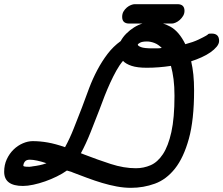

<svg xmlns="http://www.w3.org/2000/svg" viewBox="-44 -849 1071 921"><path d="M793 -536Q788 -535 784.5 -534.5Q781 -534 776 -533L770 -554L794 -537Q793 -537 792.5 -536.5Q792 -536 790 -536ZM568 -578Q557 -570 546 -557Q533 -572 528 -592ZM660 -524Q615 -524 587.5 -533Q560 -542 546 -557Q529 -537 514 -510Q499 -483 485 -452.5Q471 -422 458 -389Q445 -356 433 -323Q413 -271 390.5 -214.5Q368 -158 344 -114Q349 -112 353 -110.5Q357 -109 362 -107Q424 -83 487 -62.5Q550 -42 608 -42Q645 -42 678.5 -56.5Q712 -71 737.5 -109.5Q763 -148 778 -215.5Q793 -283 793 -389Q793 -434 788.5 -469Q784 -504 776 -533Q717 -524 660 -524ZM349 -333Q366 -380 383.5 -426Q401 -472 423 -513.5Q445 -555 472 -590.5Q499 -626 535 -652Q545 -671 562 -688Q579 -705 599 -717.5Q619 -730 642 -737Q665 -744 689 -744Q732 -744 773.5 -721Q815 -698 845 -637Q883 -647 908 -659Q933 -671 945 -678Q953 -683 955 -685.5Q957 -688 971 -688Q1007 -688 1007 -653Q1007 -639 995.5 -625Q984 -611 965.5 -598Q947 -585 922.5 -574Q898 -563 873 -555Q880 -525 883.5 -491Q887 -457 887 -415Q887 -274 862 -183.5Q837 -93 795.5 -40.5Q754 12 699 32Q644 52 584 52Q551 52 516 45.5Q481 39 446 28.5Q411 18 376 5Q341 -8 307 -21Q296 -26 292 -26.5Q288 -27 277 -31Q256 -16 228.5 -2.5Q201 11 172.5 21Q144 31 116 37Q88 43 66 43Q-24 43 -24 -25Q-24 -58 -11.5 -85Q1 -112 21 -131.5Q41 -151 65.5 -161.5Q90 -172 113 -172Q148 -172 185 -165.5Q222 -159 268 -143Q291 -185 310 -233.5Q329 -282 349 -333ZM106 -50H108Q110 -50 112 -51Q129 -53 146 -56.5Q163 -60 179 -66Q155 -74 134.5 -78.5Q114 -83 99 -83Q82 -83 75 -73.5Q68 -64 68 -54Q68 -49 93 -49Q96 -49 98.5 -49Q101 -49 106 -50ZM756 -587Q751 -597 745 -604.5Q739 -612 732 -619Q742 -620 752.5 -621Q763 -622 774 -624ZM687 -617Q698 -617 709 -617Q720 -617 732 -619Q715 -636 696.5 -643Q678 -650 661 -650Q638 -650 627.5 -644Q617 -638 617 -635Q617 -629 632.5 -623Q648 -617 687 -617ZM576 -736Q542 -736 542 -768Q542 -783 548.5 -794Q555 -805 564.5 -813Q574 -821 584.5 -825Q595 -829 602 -829H807Q841 -829 841 -797Q841 -784 834.5 -773Q828 -762 818.5 -753.5Q809 -745 798.5 -740.5Q788 -736 781 -736Z"/></svg>

Font: Discipuli Britannica Bold
Style: Regular
Weight: 700
Designer: Peter Wiegel
Foundry: Peter Wiegel
Version: Version 0.001 2009